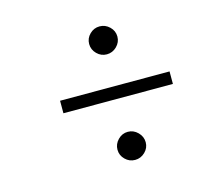

<svg xmlns="http://www.w3.org/2000/svg" viewBox="-75 -553 725 651"><g transform="rotate(-15 287.0 -227.5)"><path d="M129.9 -209V-252.9H514.2V-209ZM289.6 -7.6Q274.9 -22 274.9 -42Q274.9 -62 289.6 -76.9Q304.2 -91.8 324.2 -91.8Q344.2 -91.8 359.1 -76.9Q374 -62 374 -42Q374 -22 359.1 -7.6Q344.2 6.8 324.2 6.8Q304.2 6.8 289.6 -7.6ZM289.6 -378.4Q274.9 -393.1 274.9 -413.1Q274.9 -433.1 289.6 -447.5Q304.2 -461.9 324.2 -461.9Q344.2 -461.9 359.1 -447.5Q374 -433.1 374 -413.1Q374 -393.1 359.1 -378.4Q344.2 -363.8 324.2 -363.8Q304.2 -363.8 289.6 -378.4Z"/></g></svg>

Font: Dehuti
Style: Italic
Weight: 400
Version: Version 1.2